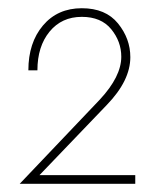

<svg xmlns="http://www.w3.org/2000/svg" viewBox="-20 -729 376 467"><path d="M28 -282 223 -487Q275 -543 275 -591Q275 -628 250.5 -658Q226 -688 179 -688Q130 -688 100.5 -652Q71 -616 71 -558H49Q49 -625 84.5 -667Q120 -709 179 -709Q237 -709 267 -672Q297 -635 297 -590Q297 -533 240 -474L76 -303H309V-282Z"/></svg>

Font: Renner
Style: Thin
Weight: 200
Version: Version 003.000 ; ttfautohint (v0.97) -l 8 -r 50 -G 200 -x 1